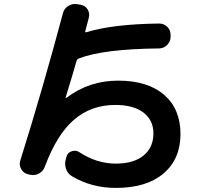

<svg xmlns="http://www.w3.org/2000/svg" viewBox="-20 -839 1040 949"><path d="M119.1 22.5Q96.7 17.6 85 -2.9Q73.2 -23.4 80.1 -44.9Q190.4 -396.5 291 -773.4Q296.9 -796.9 317.4 -809.6Q337.9 -822.3 361.3 -818.4L378.9 -815.4Q401.4 -811.5 413.1 -792.5Q424.8 -773.4 418.9 -751L401.4 -684.6Q400.4 -681.6 402.3 -680.2Q404.3 -678.7 407.2 -679.7Q536.1 -719.7 766.6 -722.7Q790 -722.7 806.6 -706.5Q823.2 -690.4 823.2 -667V-657.2Q823.2 -633.8 806.2 -616.7Q789.1 -599.6 765.6 -599.6Q488.3 -596.7 369.1 -549.8Q361.3 -546.9 358.4 -538.1Q341.8 -478.5 304.7 -358.4Q303.7 -356.4 305.7 -355Q307.6 -353.5 309.6 -356.4Q420.9 -440.4 563.5 -440.4Q710.9 -440.4 791.5 -370.1Q872.1 -299.8 872.1 -176.8Q872.1 -52.7 788.1 18.6Q704.1 89.8 552.7 89.8Q432.6 89.8 335.9 32.2Q314.5 19.5 306.2 -4.9Q297.9 -29.3 305.7 -53.7L309.6 -67.4Q315.4 -85.9 335.9 -91.8Q356.4 -97.7 372.1 -86.9Q458 -30.3 552.7 -30.3Q640.6 -30.3 689.5 -70.3Q738.3 -110.4 738.3 -179.7Q738.3 -245.1 689 -282.7Q639.6 -320.3 549.8 -320.3Q431.6 -320.3 346.7 -248Q261.7 -175.8 202.1 -16.6Q194.3 6.8 172.9 18.6Q151.4 30.3 127.9 24.4Z"/></svg>

Font: Rounded Mgen+ 1mn bold
Style: Bold
Weight: 700
Designer: [Source Han Sans]
Ryoko NISHIZUKA  (kana & ideographs); Paul D. Hunt (Latin, Greek & Cyrillic); Wenlong ZHANG  (bopomofo
Version: Version 1.059.20150602